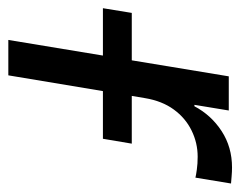

<svg xmlns="http://www.w3.org/2000/svg" viewBox="-129 -499 577 461"><g transform="rotate(90 159.5 -268.5)"><path d="M24.9 0 112.3 -529.3H194.3L180.7 -446.8H184.1Q205.6 -487.3 243.9 -512.2Q282.2 -537.1 331.1 -537.1Q341.3 -537.1 352.5 -536.1Q363.8 -535.2 369.6 -534.7L355.5 -449.2Q350.1 -450.7 336.2 -452.6Q322.3 -454.6 305.2 -454.6Q272 -454.6 242.2 -439.9Q212.4 -425.3 191.9 -397.2Q171.4 -369.1 164.6 -328.1L109.9 0ZM-51.3 -227.1 -40 -296.4H273.9L262.2 -227.1Z"/></g></svg>

Font: Inter 24pt
Style: Italic
Weight: 400
Italic angle: -9.3988°
Designer: Rasmus Andersson
Foundry: rsms
Version: Version 4.001;git-66647c0bb